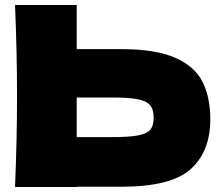

<svg xmlns="http://www.w3.org/2000/svg" viewBox="-20 -746 889 766"><path d="M464 -550Q601 -550 679 -515.5Q757 -481 788 -419.5Q819 -358 819 -270Q819 -142 741 -71.5Q663 -1 464 -1H286V0H40Q48 -194 48 -363Q48 -532 40 -726H286V-550ZM424 -199Q494 -199 529.5 -205.5Q565 -212 579 -228Q593 -244 593 -277Q593 -310 578 -327Q563 -344 527.5 -350.5Q492 -357 424 -357H286V-199Z"/></svg>

Font: Dela Gothic One
Style: Regular
Weight: 400
Designer: aratakana
Foundry: aratakana
Version: Version 1.004